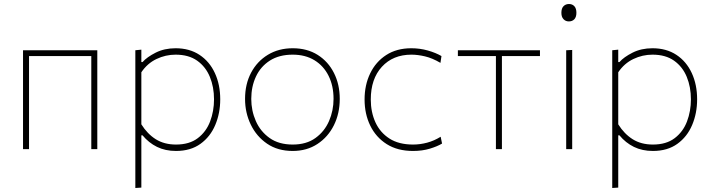

<svg xmlns="http://www.w3.org/2000/svg" viewBox="-20 -745 3564 959"><path d="M95 0V-494H466V0H436V-465H125V0Z M656 194V-494L686 -497V-435H692Q714 -460 757.5 -482Q801 -504 857 -504Q926.5 -504 976.5 -471Q1026.5 -438 1053.2 -380.2Q1080 -322.5 1080 -249Q1080 -179.5 1055.2 -120.8Q1030.5 -62 981.2 -26.5Q932 9 859 9Q806 9 764.5 -11.2Q723 -31.5 692 -69H686V192ZM859 -23Q926 -23 968 -55Q1010 -87 1029.5 -138.5Q1049 -190 1049 -249Q1049 -310.5 1028.2 -361Q1007.5 -411.5 965 -441.8Q922.5 -472 857 -472Q807 -472 761.5 -450.2Q716 -428.5 686 -384V-124Q716 -76 758.2 -49.5Q800.5 -23 859 -23Z M1442 9Q1367.5 9 1314.2 -27.2Q1261 -63.5 1232.5 -122.8Q1204 -182 1204 -251Q1204 -325 1234.2 -382Q1264.5 -439 1318.2 -471.5Q1372 -504 1442 -504Q1514 -504 1566.8 -470.8Q1619.5 -437.5 1648.2 -380.2Q1677 -323 1677 -251Q1677 -178.5 1647.8 -119.5Q1618.5 -60.5 1565.5 -25.8Q1512.5 9 1442 9ZM1442 -23Q1510.5 -23 1555.8 -55.8Q1601 -88.5 1623.5 -140.5Q1646 -192.5 1646 -251Q1646 -316.5 1621.2 -366.2Q1596.5 -416 1550.8 -444Q1505 -472 1442 -472Q1374.5 -472 1328.2 -442.5Q1282 -413 1258.5 -362.8Q1235 -312.5 1235 -251Q1235 -192.5 1257.8 -140.5Q1280.5 -88.5 1326.5 -55.8Q1372.5 -23 1442 -23Z M2043 9Q1965.5 9 1911.5 -25.2Q1857.5 -59.5 1829.2 -117.8Q1801 -176 1801 -248Q1801 -320.5 1829 -378.5Q1857 -436.5 1909.2 -470.2Q1961.5 -504 2034 -504Q2077 -504 2116.8 -492.8Q2156.5 -481.5 2185 -465L2180 -431Q2139 -455 2102.5 -463.5Q2066 -472 2035 -472Q1943 -472 1887.5 -411.5Q1832 -351 1832 -248Q1832 -185 1855.2 -134Q1878.5 -83 1925.2 -53Q1972 -23 2043 -23Q2078.5 -23 2113.8 -32.5Q2149 -42 2181 -62L2188 -28Q2165 -14 2127.2 -2.5Q2089.5 9 2043 9Z M2457 0V-465H2267V-494H2677V-465H2487V0Z M2808 0V-494L2838 -495.5V0ZM2821 -638Q2805.5 -638 2794.8 -649Q2784 -660 2784 -681Q2784 -703.5 2794.8 -714.2Q2805.5 -725 2822 -725Q2838.5 -725 2848.8 -714Q2859 -703 2859 -681Q2859 -660 2848.8 -649Q2838.5 -638 2821 -638Z M3038 194V-494L3068 -497V-435H3074Q3096 -460 3139.5 -482Q3183 -504 3239 -504Q3308.5 -504 3358.5 -471Q3408.5 -438 3435.2 -380.2Q3462 -322.5 3462 -249Q3462 -179.5 3437.2 -120.8Q3412.5 -62 3363.2 -26.5Q3314 9 3241 9Q3188 9 3146.5 -11.2Q3105 -31.5 3074 -69H3068V192ZM3241 -23Q3308 -23 3350 -55Q3392 -87 3411.5 -138.5Q3431 -190 3431 -249Q3431 -310.5 3410.2 -361Q3389.5 -411.5 3347 -441.8Q3304.5 -472 3239 -472Q3189 -472 3143.5 -450.2Q3098 -428.5 3068 -384V-124Q3098 -76 3140.2 -49.5Q3182.5 -23 3241 -23Z"/></svg>

Font: Heraclito Thin
Style: Regular
Weight: 100
Designer: Kostas Bartsokas (font) & Cristiano Sobral (main changes)
Foundry: Kostas Bartsokas (font) & Cristiano Sobral (main changes)
Version: Version 1.00;July 8, 2020;FontCreator 13.0.0.2655 64-bit